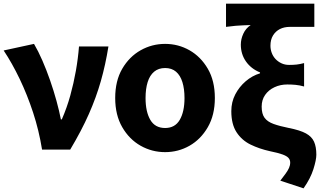

<svg xmlns="http://www.w3.org/2000/svg" viewBox="-21 -818 1768 1050"><path d="M209 0Q192 -105 160 -202.5Q128 -300 86.5 -386.5Q45 -473 -1 -542L165 -578Q188 -539 210.5 -487.5Q233 -436 253 -378.5Q273 -321 288 -266Q303 -211 312 -165H317Q345 -229 363.5 -296Q382 -363 394 -431Q406 -499 411 -564H572Q556 -464 530.5 -374.5Q505 -285 465 -194.5Q425 -104 363 0Z M882 14Q810 14 748 -21Q686 -56 647.5 -122.5Q609 -189 609 -282Q609 -376 647.5 -442Q686 -508 748 -543Q810 -578 882 -578Q954 -578 1015.5 -543Q1077 -508 1115.5 -442Q1154 -376 1154 -282Q1154 -189 1115.5 -122.5Q1077 -56 1015.5 -21Q954 14 882 14ZM882 -118Q936 -118 962 -162.5Q988 -207 988 -282Q988 -332 976.5 -369Q965 -406 941.5 -426Q918 -446 882 -446Q846 -446 822 -426Q798 -406 786.5 -369Q775 -332 775 -282Q775 -207 801 -162.5Q827 -118 882 -118Z M1639 212 1512 170Q1529 148 1541 131.5Q1553 115 1559.5 100.5Q1566 86 1566 71Q1566 56 1556.5 45.5Q1547 35 1523.5 26.5Q1500 18 1456 9Q1397 -4 1349 -27.5Q1301 -51 1272.5 -95Q1244 -139 1244 -210Q1244 -260 1265.5 -301.5Q1287 -343 1322.5 -373.5Q1358 -404 1401 -417V-422Q1352 -442 1324 -482Q1296 -522 1296 -574Q1296 -604 1309.5 -633.5Q1323 -663 1350 -681Q1328 -680 1309 -679.5Q1290 -679 1268 -677Q1246 -675 1215 -671V-798H1698V-671H1564Q1533 -671 1509.5 -659Q1486 -647 1472 -624Q1458 -601 1458 -568Q1458 -548 1465 -529Q1472 -510 1485.5 -495.5Q1499 -481 1518 -472Q1537 -463 1560 -463Q1584 -463 1601.5 -465Q1619 -467 1642 -473V-345Q1617 -352 1595 -354Q1573 -356 1550 -356Q1512 -356 1480 -341Q1448 -326 1429 -299Q1410 -272 1410 -235Q1410 -195 1426 -173.5Q1442 -152 1475.5 -140Q1509 -128 1559 -118Q1620 -106 1652 -88.5Q1684 -71 1696.5 -43Q1709 -15 1709 28Q1709 56 1693 107Q1677 158 1639 212Z"/></svg>

Font: Noto Sans KR ExtraBold
Style: Regular
Weight: 800
Designer: Ryoko NISHIZUKA  (kana, bopomofo & ideographs); Paul D. Hunt (Latin, Greek & Cyrillic); Sandoll Communications , Soo-you
Foundry: Adobe
Version: Version 2.004-H2;hotconv 1.0.118;makeotfexe 2.5.65603